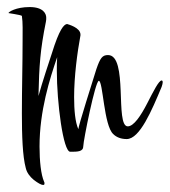

<svg xmlns="http://www.w3.org/2000/svg" viewBox="-20 -449 481 544"><path d="M102 75C105 75 106 74 106 71C106 69 106 67 105 66C96 46 92 7 92 -34C92 -135 121 -226 142 -287C141 -276 141 -264 141 -249C141 -158 159 -19 179 -19C200 -19 216 -19 216 -35C216 -50 250 -220 260 -220C272 -220 274 -93 301 -69C310 -60 323 -55 339 -55C376 -55 410 -136 438 -203C440 -209 441 -213 441 -216C441 -219 440 -221 438 -221C430 -221 415 -191 397 -156C379 -121 359 -91 342 -91C305 -91 344 -293 286 -293C270 -293 264 -285 253 -253C243 -221 202 -92 202 -83C193 -103 190 -137 190 -174C190 -233 199 -300 208 -349V-351C208 -371 173 -380 170 -381C161 -380 148 -366 127 -298C100 -217 90 -181 89 -177C91 -264 94 -308 110 -387C111 -391 111 -395 111 -399C111 -410 103 -429 64 -429C25 -429 4 -415 4 -412C2 -412 39 -407 42 -404C45 -385 44 -360 44 -331C44 -271 42 -196 42 -128C42 -64 44 -6 53 27C56 40 64 51 76 61C88 70 97 75 102 75Z"/></svg>

Font: Comforter
Style: Regular
Weight: 400
Designer: Robert E. Leuschke
Foundry: Robert E. Leuschke
Version: Version 1.013; ttfautohint (v1.8.3)